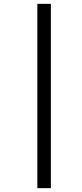

<svg xmlns="http://www.w3.org/2000/svg" viewBox="-20 -889 429 1000"><path d="M174.5 -869H245V91H174.5Z"/></svg>

Font: Merriweather 96pt Black
Style: Italic
Weight: 900
Italic angle: -7.8°
Version: Version 2.101